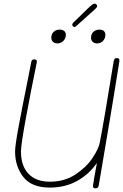

<svg xmlns="http://www.w3.org/2000/svg" viewBox="-20 -1023 669 1044"><path d="M629 -689 597 -491Q594 -473 590 -449Q586 -425 581 -394L517 -15Q515 -7 511.5 -3Q508 1 499 1Q491 1 488 -2.5Q485 -6 486 -16Q490 -46 507 -137Q464 -75 399 -39Q334 -3 251 -3Q152 -3 107 -60.5Q62 -118 62 -199Q62 -230 80 -328Q98 -426 133 -599L150 -686Q152 -694 155.5 -697Q159 -700 167 -700Q183 -700 180 -684Q148 -528 121 -382Q94 -236 94 -199Q94 -121 135 -78Q176 -35 251 -35Q331 -35 390.5 -74.5Q450 -114 483 -164Q516 -214 522 -245Q542 -344 598 -689Q600 -698 603 -702.5Q606 -707 615 -707Q632 -707 629 -689ZM259 -818Q259 -838 272 -850Q285 -862 305 -862Q320 -862 329 -854.5Q338 -847 338 -834Q338 -814 324.5 -800.5Q311 -787 292 -787Q277 -787 268 -795.5Q259 -804 259 -818ZM475 -818Q475 -838 488 -850Q501 -862 521 -862Q536 -862 544.5 -854.5Q553 -847 553 -834Q553 -814 540 -800.5Q527 -787 508 -787Q493 -787 484 -795.5Q475 -804 475 -818ZM373 -887Q373 -892 375 -895.5Q377 -899 385 -906L466 -985Q477 -995 483 -999Q489 -1003 495 -1003Q499 -1003 503.5 -999.5Q508 -996 508 -990Q508 -985 504 -980.5Q500 -976 496 -972.5Q492 -969 489 -966L401 -887Q398 -884 393 -880Q388 -876 384 -876Q381 -876 377 -880Q373 -884 373 -887Z"/></svg>

Font: Mali ExtraLight
Style: Italic
Weight: 275
Italic angle: -10°
Version: Version 1.000; ttfautohint (v1.6)